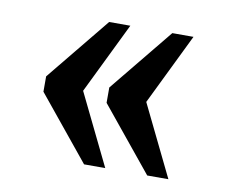

<svg xmlns="http://www.w3.org/2000/svg" viewBox="-53 -529 608 518"><g transform="rotate(10 251.0 -270.0)"><path d="M380 -75H438L343 -270L438 -465H380L238 -291V-249ZM207 -75H265L170 -270L265 -465H207L65 -291V-249Z"/></g></svg>

Font: Noto Serif Armenian SemiCondensed SemiBold
Style: Regular
Weight: 600
Width: 4
Designer: Monotype Design Team
Foundry: Monotype Imaging Inc.
Version: Version 2.008